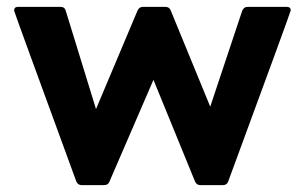

<svg xmlns="http://www.w3.org/2000/svg" viewBox="-20 -538 885 558"><path d="M628 0H562Q552 0 547 -10L426 -306L298 -10Q294 0 283 0H217Q207 0 202 -10Q21 -504 21 -507Q21 -518 32 -518H157Q168 -518 171 -507L259 -221L380 -508Q385 -518 395 -518H461Q472 -518 476 -508L591 -228L684 -507Q689 -518 699 -518H813Q825 -518 825 -508Q825 -504 643 -10Q639 0 628 0Z"/></svg>

Font: YamahaIndonesia935. App
Style: Bold
Weight: 700
Designer: Dalton Maag Ltd
Foundry: Dalton Maag Ltd
Version: Version 1.002; January 01, 2024; Regular/Italic